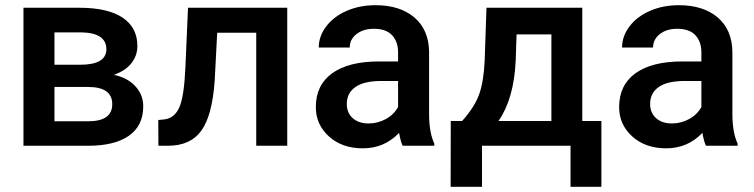

<svg xmlns="http://www.w3.org/2000/svg" viewBox="-20 -558 2887 735"><path d="M69.8 0V-528.3H284.2Q392.6 -528.3 449.2 -490.5Q505.9 -452.6 505.9 -381.8Q505.9 -345.2 483.2 -316.2Q460.4 -287.1 416 -271.5Q467.8 -260.7 498 -228Q528.3 -195.3 528.3 -150.9Q528.3 -77.1 473.9 -38.6Q419.4 0 317.4 0ZM188.5 -225.1V-93.8H318.4Q409.7 -93.8 409.7 -159.2Q409.7 -225.1 316.9 -225.1ZM188.5 -310.1H286.1Q387.2 -310.1 387.2 -369.6Q387.2 -432.1 291.5 -434.1H188.5Z M1079.6 -528.3V0H960.9V-432.6H811.5L801.8 -248.5Q792.5 -115.7 750.7 -57.9Q709 0 623 0H586.4L585.9 -98.6L610.4 -101.1Q649.4 -106.4 667.2 -148.7Q685.1 -190.9 689.9 -302.7L699.7 -528.3Z M1189 0ZM1521.5 0Q1513.7 -15.1 1507.8 -49.3Q1451.2 9.8 1369.1 9.8Q1289.6 9.8 1239.3 -35.6Q1189 -81.1 1189 -147.9Q1189 -232.4 1251.7 -277.6Q1314.5 -322.8 1431.2 -322.8H1503.9V-357.4Q1503.9 -398.4 1481 -423.1Q1458 -447.8 1411.1 -447.8Q1370.6 -447.8 1344.7 -427.5Q1318.8 -407.2 1318.8 -376H1200.2Q1200.2 -419.4 1229 -457.3Q1257.8 -495.1 1307.4 -516.6Q1356.9 -538.1 1418 -538.1Q1510.7 -538.1 1565.9 -491.5Q1621.1 -444.8 1622.6 -360.4V-122.1Q1622.6 -50.8 1642.6 -8.3V0ZM1391.1 -85.4Q1426.3 -85.4 1457.3 -102.5Q1488.3 -119.6 1503.9 -148.4V-248H1439.9Q1374 -248 1340.8 -225.1Q1307.6 -202.1 1307.6 -160.2Q1307.6 -126 1330.3 -105.7Q1353 -85.4 1391.1 -85.4Z M1749 -94.7Q1798.3 -149.9 1815.2 -199.5Q1832 -249 1835.4 -326.2L1842.3 -528.3H2209V-94.7H2282.2V157.2H2164.1V0H1825.2V157.2H1705.1L1705.6 -94.7ZM1888.2 -94.7H2090.8V-426.3H1957.5L1954.1 -325.2Q1947.3 -179.7 1888.2 -94.7Z M2350.1 0ZM2682.6 0Q2674.8 -15.1 2668.9 -49.3Q2612.3 9.8 2530.3 9.8Q2450.7 9.8 2400.4 -35.6Q2350.1 -81.1 2350.1 -147.9Q2350.1 -232.4 2412.8 -277.6Q2475.6 -322.8 2592.3 -322.8H2665V-357.4Q2665 -398.4 2642.1 -423.1Q2619.1 -447.8 2572.3 -447.8Q2531.7 -447.8 2505.9 -427.5Q2480 -407.2 2480 -376H2361.3Q2361.3 -419.4 2390.1 -457.3Q2418.9 -495.1 2468.5 -516.6Q2518.1 -538.1 2579.1 -538.1Q2671.9 -538.1 2727.1 -491.5Q2782.2 -444.8 2783.7 -360.4V-122.1Q2783.7 -50.8 2803.7 -8.3V0ZM2552.2 -85.4Q2587.4 -85.4 2618.4 -102.5Q2649.4 -119.6 2665 -148.4V-248H2601.1Q2535.2 -248 2502 -225.1Q2468.8 -202.1 2468.8 -160.2Q2468.8 -126 2491.5 -105.7Q2514.2 -85.4 2552.2 -85.4Z"/></svg>

Font: Roboto Medium
Style: Regular
Weight: 500
Designer: Google
Version: Version 2.134; 2016; ttfautohint (v1.6)